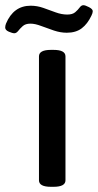

<svg xmlns="http://www.w3.org/2000/svg" viewBox="-68 -717 377 739"><path d="M-13 -589Q-20 -589 -34 -595Q-48 -601 -48 -611Q-48 -618 -45 -626Q-16 -695 50 -695Q75 -695 99 -686.5Q123 -678 146 -669.5Q169 -661 191 -661Q211 -661 221.5 -670Q232 -679 238.5 -688Q245 -697 253 -697Q260 -697 274.5 -689.5Q289 -682 289 -674Q289 -667 284 -657Q269 -625 246.5 -608Q224 -591 189 -591Q165 -591 139.5 -599.5Q114 -608 90.5 -617Q67 -626 49 -626Q30 -626 19.5 -616.5Q9 -607 2 -598Q-5 -589 -13 -589ZM128 2Q82 2 82 -23V-500Q82 -525 128 -525H138Q184 -525 184 -500V-23Q184 2 138 2Z"/></svg>

Font: Asap Medium
Style: Regular
Weight: 500
Designer: Pablo Cosgaya
Foundry: Omnibus-Type
Version: Version 3.001; ttfautohint (v1.8.3)